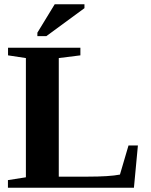

<svg xmlns="http://www.w3.org/2000/svg" viewBox="-20 -878 707 898"><path d="M356 -619.1 254.9 -606.4V-51.8H388.2Q492.2 -51.8 541 -61.5L581.1 -197.8H625L606.4 0H17.1V-35.6L101.1 -48.8V-606.4L17.6 -619.1V-654.8H356ZM154.8 -709V-725.1L235.8 -857.9H375V-839.8L196.8 -709Z"/></svg>

Font: Liberation Serif
Style: Bold
Weight: 700
Designer: Steve Matteson
Foundry: Ascender Corporation
Version: Version 2.1.5